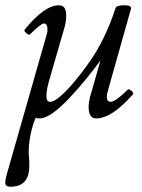

<svg xmlns="http://www.w3.org/2000/svg" viewBox="-36 -436 540 728"><path d="M4 272Q-6 272 -11 268.5Q-16 265 -16 258Q-16 251 -14.5 242.5Q-13 234 -10 224L141 -305Q143 -310 143.5 -315.5Q144 -321 144 -325Q144 -347 130 -347Q125 -347 111.5 -336.5Q98 -326 77 -305Q75 -303 69 -306.5Q63 -310 59 -315Q55 -320 57 -323Q95 -370 127.5 -393Q160 -416 188 -416Q202 -416 208.5 -406Q215 -396 215 -376Q215 -365 213.5 -355Q212 -345 210 -337L149 -126Q144 -107 142 -94.5Q140 -82 140 -71Q140 -50 154 -50Q169 -50 192.5 -70.5Q216 -91 242.5 -122Q269 -153 292.5 -186Q316 -219 331 -244Q346 -270 358.5 -296Q371 -322 382 -349.5Q393 -377 402 -405Q405 -416 435 -416Q450 -416 455.5 -413Q461 -410 461 -404L375 -99Q372 -89 370.5 -81.5Q369 -74 369 -69Q369 -50 384 -50Q393 -50 409 -61.5Q425 -73 447 -95Q451 -99 457 -95.5Q463 -92 467 -86.5Q471 -81 467 -77Q427 -32 392.5 -9.5Q358 13 328 13Q314 13 307 2Q300 -9 300 -31Q300 -39 301.5 -48.5Q303 -58 305 -67L345 -207Q321 -174 290 -136Q259 -98 227 -64Q195 -30 165.5 -8.5Q136 13 113 13Q109 13 106 12.5Q103 12 99 11Q91 29 85 52Q79 75 76 96.5Q73 118 73 135Q73 141 73 147.5Q73 154 74 162Q75 169 75 177.5Q75 186 75 194Q75 233 57 252.5Q39 272 4 272Z"/></svg>

Font: Junicode VF
Style: Italic
Weight: 400
Italic angle: -11°
Designer: Peter S. Baker
Version: Version 2.209